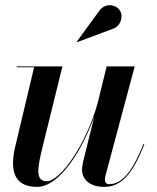

<svg xmlns="http://www.w3.org/2000/svg" viewBox="-20 -719 612 749"><path d="M418.5 -606C450.5 -616 463 -654 447.5 -678.5C433.5 -700.5 392.5 -710.5 367.5 -677L279.5 -556.5L281 -554.5ZM223.5 -460H45.5V-456.5H113L38 -141C19.5 -56 33 10 124.5 10C214.5 10 303.5 -139.5 348 -265L305 -91.5C302.5 -80.5 300 -66 300 -57C300 -21.5 327.5 10 386 10C455.5 10 498 -43 543 -155.5L539.5 -157C492 -37.5 450.5 -0.5 405 -0.5C394.5 -0.5 389.5 -8 389.5 -17C389.5 -21.5 390 -28 391.5 -34L505.5 -460H396L361.5 -319C319.5 -162.5 217 -12 162.5 -12C115 -12 127.5 -69 146.5 -147.5Z"/></svg>

Font: Bodoni* 48pt Medium
Style: Italic
Weight: 500
Italic angle: -13°
Version: Version 2.3